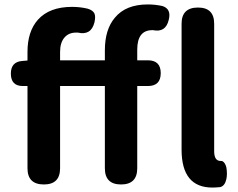

<svg xmlns="http://www.w3.org/2000/svg" viewBox="-20 -832 1075 866"><path d="M938 14Q799 14 799 -157V-725Q799 -798 873 -798Q946 -798 946 -725V-474V-150Q946 -106 975 -106Q976 -106 977 -106Q985 -107 993 -96Q999 -87 1001 -77Q1006 -48 1001 -24Q994 7 973 12Q951 14 938 14ZM178 0Q104 0 104 -73V-444H83Q29 -444 29 -500Q29 -553 80 -557L104 -559V-598Q104 -690 151 -743Q203 -801 305 -801Q341 -801 375 -793Q399 -786 406 -771Q412 -757 406 -731Q391 -671 331 -685Q327 -685 323 -685Q290 -685 271 -663Q251 -640 251 -598V-560H352H453V-605Q453 -699 498 -752Q547 -812 647 -812Q679 -812 712 -805Q754 -792 741 -742Q727 -684 670 -696Q669 -696 667 -696Q599 -696 599 -608V-560H647Q705 -560 705 -502Q705 -444 647 -444H599V-73Q599 0 526 0Q453 0 453 -73V-444H251V-73Q251 0 178 0Z"/></svg>

Font: GenSenRounded JP B
Style: Regular
Weight: 700
Version: Version 1.501;PS 1;hotconv 16.6.51;makeotf.lib2.5.65220